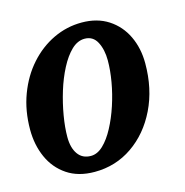

<svg xmlns="http://www.w3.org/2000/svg" viewBox="-88 -611 678 702"><g transform="rotate(-15 251.0 -260.0)"><path d="M-2 -200Q-2 -272 20.8 -332.5Q43.5 -393 83 -437.2Q122.5 -481.5 173.5 -505.8Q224.5 -530 281 -530Q339.5 -530 381.5 -502.8Q423.5 -475.5 445.5 -429.2Q467.5 -383 467.5 -326Q467.5 -229.5 430.5 -153.5Q393.5 -77.5 330 -33.8Q266.5 10 187 10Q125 10 82.8 -18.5Q40.5 -47 19.2 -94.8Q-2 -142.5 -2 -200ZM122.5 -139Q122.5 -98 139.5 -74Q156.5 -50 188.5 -50Q213 -50 235.2 -71.2Q257.5 -92.5 276.2 -127.8Q295 -163 309 -205.5Q323 -248 330.5 -291.2Q338 -334.5 338 -371.5Q338 -412.5 323 -441.2Q308 -470 276 -470Q249.5 -470 226.2 -447.8Q203 -425.5 183.8 -388.5Q164.5 -351.5 151 -307.5Q137.5 -263.5 130 -219.2Q122.5 -175 122.5 -139Z"/></g></svg>

Font: Besley* Narrow Semi
Style: Italic
Weight: 600
Width: 4
Italic angle: -13°
Designer: Owen Earl
Foundry: indestructible type*
Version: Version 3.000; ttfautohint (v1.8.3)